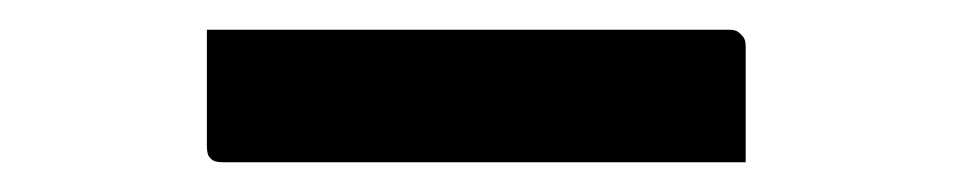

<svg xmlns="http://www.w3.org/2000/svg" viewBox="-20 -364 640 129"><path d="M119 -344H470Q474 -344 476 -342.5Q478 -341 479.5 -339Q481 -337 481 -333Q481 -313 481 -294.5Q481 -276 481 -255H130Q127 -255 125 -255.5Q123 -256 121.5 -257.5Q120 -259 119.5 -261Q119 -263 119 -266Q119 -287 119 -305.5Q119 -324 119 -344Z"/></svg>

Font: RecMonoLinear Nerd Font Mono
Style: Regular
Weight: 400
Monospace: yes
Version: Version 1.085; ttfautohint (v1.8.4.7-5d5b);Nerd Fonts 3.2.1